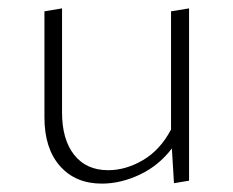

<svg xmlns="http://www.w3.org/2000/svg" viewBox="-20 -434 556 458"><path d="M431 -414V-3L395 3L390 -80Q359 -39 313.5 -17.5Q268 4 223 4Q160 4 123 -38Q86 -80 86 -154V-407L128 -414V-166Q128 -101 157 -64.5Q186 -28 238 -28Q280 -28 321 -52Q362 -76 388 -125V-407Z"/></svg>

Font: Ysabeau Infant Light
Style: Regular
Weight: 300
Designer: Christian Thalmann (Catharsis Fonts)
Version: Version 0.003